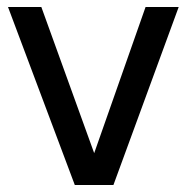

<svg xmlns="http://www.w3.org/2000/svg" viewBox="-20 -530 535 550"><path d="M397 -510 249.8 -91.3 98.4 -510H2.9L194.3 0H304.9L491.9 -510Z"/></svg>

Font: Estedad-FD-VF Thin
Style: Regular
Weight: 100
Designer: Amin Abedi
Version: Version 5.0